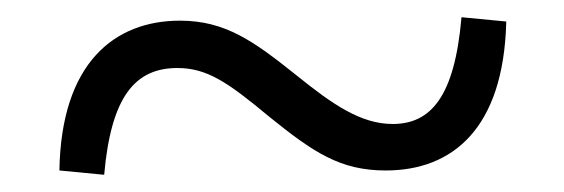

<svg xmlns="http://www.w3.org/2000/svg" viewBox="-20 -502 655 223"><path d="M325 -414C275 -454 242 -478 189 -478C113 -478 51 -429 49 -304L101 -299C109 -390 137 -423 186 -423C220 -423 244 -407 292 -367C344 -325 375 -304 428 -304C505 -304 565 -352 568 -477L516 -482C508 -389 480 -358 436 -358C399 -358 366 -381 325 -414Z"/></svg>

Font: Noto Serif CJK JP Black
Style: Regular
Weight: 900
Designer: Ryoko NISHIZUKA 西塚涼子 (kana & ideographs); Frank Grießhammer (Latin, Greek & Cyrillic); Wenlong ZHANG 张文龙 (bopomofo); San
Foundry: Adobe Systems Incorporated
Version: Version 1.001;PS 1.001;hotconv 16.6.54;makeotf.lib2.5.65590